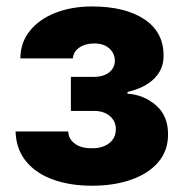

<svg xmlns="http://www.w3.org/2000/svg" viewBox="-20 -573 550 603"><path d="M28.8 -160.2H194.3Q195.3 -135.7 215.8 -121.3Q236.3 -106.9 268.6 -107.4Q301.3 -106.9 322.5 -123Q343.8 -139.2 343.8 -167Q343.8 -192.4 325 -208.5Q306.2 -224.6 275.9 -224.6H202.6V-331.5H275.9Q305.7 -332 323 -345.9Q340.3 -359.9 340.8 -381.8Q340.3 -406.2 322.8 -421.4Q305.2 -436.5 276.4 -436.5Q247.6 -436.5 228.8 -423.3Q210 -410.2 209 -389.6H43.9Q44.4 -440.4 74.5 -477.1Q104.5 -513.7 155.3 -533.2Q206.1 -552.7 268.6 -552.7Q373.5 -552.7 433.8 -512.2Q494.1 -471.7 493.7 -397.9Q494.1 -356 464.6 -326.4Q435.1 -296.9 380.4 -284.2V-278.8Q431.2 -275.4 469.5 -242.7Q507.8 -210 507.8 -150.9Q507.8 -99.6 477.1 -63.7Q446.3 -27.8 392.3 -8.8Q338.4 10.3 269 10.3Q200.7 10.3 147.2 -8.8Q93.8 -27.8 62.3 -65.7Q30.8 -103.5 28.8 -160.2Z"/></svg>

Font: Inter Tight ExtraBold
Style: Regular
Weight: 800
Designer: Rasmus Andersson
Foundry: rsms
Version: Version 3.004; ttfautohint (v1.8.4.7-5d5b)